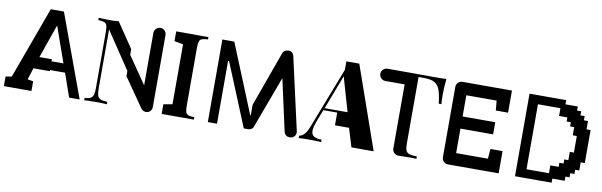

<svg xmlns="http://www.w3.org/2000/svg" viewBox="-49 -1197 5227 1667"><g transform="rotate(10 2565.0 -363.5)"><path d="M9 -85 62 -93 294 -728H410L677 0H584L512 -207H379V-197H235L202 -94L252 -85V0H9ZM379 -302V-284H484L373 -599L269 -302Z M823 -643V-128Q823 -84 829.5 -62.5Q836 -41 855.5 -32Q875 -23 917 -21V0Q880 -3 811 -3Q752 -3 717 0V-21Q752 -23 769 -32Q786 -41 792.5 -62.5Q799 -84 799 -126V-619Q799 -657 793 -674.5Q787 -692 770.5 -698.5Q754 -705 717 -707V-728Q748 -724 811 -724Q862 -724 893 -728L1042 -508V-458L1207 -218V-680Q1207 -702 1223 -718Q1239 -734 1261 -734Q1283 -734 1298.5 -718Q1314 -702 1314 -680V-46Q1314 -23 1299 -8Q1284 7 1261 7Q1249 7 1237 0.5Q1225 -6 1217 -18L1042 -270V-316Z M1400 0V-85L1478 -99V-627L1400 -642V-728H1549L1637 -727Q1666 -727 1684 -728V-707Q1647 -705 1630.5 -698.5Q1614 -692 1608 -674.5Q1602 -657 1602 -619V-109Q1602 -70 1608 -52.5Q1614 -35 1631 -28.5Q1648 -22 1684 -21V0H1549Z M1897 -553H1888V0H1807V-728H1912L2159 -123H2164V-215L2338 -698Q2351 -733 2392 -733Q2410 -733 2422.5 -721.5Q2435 -710 2439 -690L2577 -76Q2583 -54 2583 -43Q2583 -23 2568 -8Q2553 7 2530 7Q2489 7 2478 -35L2378 -488L2210 -35Q2206 -19 2193 -9.5Q2180 0 2164 0H2124Z M2785 -295H2987L2900 -596ZM2608 -21Q2660 -30 2691 -114L2900 -653V-728H3014L3269 0H3073L3023 -164H2899V-276H2777L2737 -173Q2715 -115 2715 -84Q2715 -50 2737.5 -36Q2760 -22 2806 -21V0Q2745 -3 2685 -3Q2640 -3 2608 0Z M3433 -53V-619H3262Q3241 -619 3225 -635.5Q3209 -652 3209 -674Q3209 -695 3225 -711Q3241 -727 3262 -727H3487L3664 -726Q3746 -726 3782 -728Q3774 -652 3774 -589Q3774 -537 3777 -505H3754Q3744 -586 3729 -626.5Q3714 -667 3682.5 -685Q3651 -703 3590 -703H3541V-119Q3541 -76 3549 -56.5Q3557 -37 3578.5 -29.5Q3600 -22 3646 -21V0Q3600 -2 3589 -2Q3562 -2 3548 -1L3487 0Q3465 0 3449 -16Q3433 -32 3433 -53Z M3977 -432H4265V-325H3977V-109H4257L4264 -196H4371V0H3924Q3902 0 3886 -16Q3870 -32 3870 -54V-674Q3870 -696 3886 -712Q3902 -728 3924 -728H4360V-533H4252L4244 -619H3977Z M4515 -728H4838V-691H4947V-655H4983V-619H5020V-582H5056V-509H5092V-218H5056V-146H5020V-109H4983V-73H4947V-36H4838V0H4515ZM4801 -77V-146H4874V-182H4911V-218H4947V-291H4983V-437H4947V-509H4911V-546H4874V-582H4801V-650H4603V-77Z"/></g></svg>

Font: Hjärnsläpp Display
Style: Regular
Weight: 400
Designer: Baptiste Guesnon
Foundry: Bloom Type
Version: Version 1.000